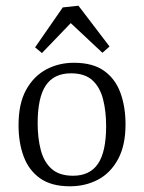

<svg xmlns="http://www.w3.org/2000/svg" viewBox="-20 -643 505 673"><path d="M352 -201Q352 -254 341 -296Q330 -338 303.5 -362Q277 -386 229 -386Q169 -386 140.5 -343.5Q112 -301 112 -211Q112 -159 123 -117Q134 -75 161 -51Q188 -27 236 -27Q295 -27 323.5 -69Q352 -111 352 -201ZM45 -204Q45 -280 71.5 -328Q98 -376 142 -399.5Q186 -423 239 -423Q305 -423 344.5 -395Q384 -367 402 -318Q420 -269 420 -207Q420 -133 393.5 -84.5Q367 -36 323 -13Q279 10 225 10Q160 10 120.5 -18Q81 -46 63 -94.5Q45 -143 45 -204ZM103 -477 200 -617 255 -623 364 -480 339 -458 228 -562 127 -457Z"/></svg>

Font: Yrsa Light
Style: Regular
Weight: 300
Designer: Anna Giedrys (Yrsa+Rasa design), David Brezina (Yrsa art-direction, Rasa art-direction, design)
Foundry: Rosetta Type Foundry
Version: Version 2.004